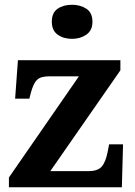

<svg xmlns="http://www.w3.org/2000/svg" viewBox="-20 -790 569 810"><path d="M17.6 0V-41.2L312.9 -468H187Q151.7 -468 136.3 -453.3Q121 -438.6 110 -398L103.8 -373.7H43.8L55.6 -536H487.9V-493.3L192.2 -68H352.8Q391.8 -68 408.6 -86.6Q425.4 -105.3 434.1 -148.9L440.3 -181.1H499.1L494.1 0ZM284 -626.1Q247.8 -626.1 223.2 -643.9Q198.6 -661.7 198.6 -698Q198.6 -736.5 223.2 -753.2Q247.8 -769.9 284 -769.9Q318.6 -769.9 344.3 -753.2Q370 -736.5 370 -698Q370 -661.7 344.3 -643.9Q318.6 -626.1 284 -626.1Z"/></svg>

Font: Noto Serif Hebrew
Style: Regular
Weight: 400
Designer: Monotype Design Team
Foundry: Monotype Imaging Inc.
Version: Version 2.003